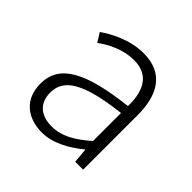

<svg xmlns="http://www.w3.org/2000/svg" viewBox="-146 -687 839 839"><g transform="rotate(45 273.5 -267.0)"><path d="M218 13C286 13 350 -24 404 -68H406L412 0H461V-338C461 -456 416 -547 289 -547C202 -547 128 -505 87 -477L113 -435C150 -463 211 -496 281 -496C382 -496 405 -414 403 -335C168 -308 63 -252 63 -134C63 -35 132 13 218 13ZM230 -36C171 -36 121 -64 121 -137C121 -219 193 -268 403 -292V-119C340 -64 289 -36 230 -36Z"/></g></svg>

Font: Source Han Sans SC Light
Style: Regular
Weight: 300
Designer: Ryoko NISHIZUKA (kana & ideographs); Paul D. Hunt (Latin, Greek & Cyrillic); Wenlong ZHANG (bopomofo); Sandoll Communica
Foundry: Adobe Systems Incorporated
Version: Version 1.004;PS 1.004;hotconv 1.0.82;makeotf.lib2.5.63406